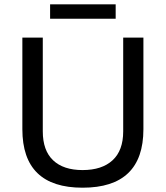

<svg xmlns="http://www.w3.org/2000/svg" viewBox="-20 -861 771 893"><path d="M213 -774V-841H518V-774ZM364 12Q84 12 84 -260V-686H179V-250Q179 -161 227 -115.5Q275 -70 364 -70Q454 -70 503.5 -115.5Q553 -161 553 -250V-686H647V-260Q647 12 364 12Z"/></svg>

Font: Archivo
Style: Regular
Weight: 400
Designer: Hector Gatti
Foundry: Omnibus-Type
Version: Version 2.001